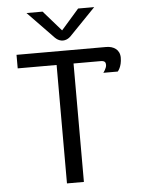

<svg xmlns="http://www.w3.org/2000/svg" viewBox="-58 -896 707 942"><g transform="rotate(-5 296.0 -425.0)"><path d="M275 -750 187.5 -850H108.3L233.3 -720.8C233.3 -720.8 250 -700 275 -700C300 -700 316.7 -720.8 316.7 -720.8L441.7 -850H362.5ZM41.7 -583.3H233.3V0H316.7V-583.3H450C470.8 -583.3 475 -575 475 -562.5C475 -545.8 458.3 -525 458.3 -525H529.2C529.2 -525 550 -545.8 550 -591.7C550 -631.7 519.2 -650 483.3 -650H41.7Z"/></g></svg>

Font: BoonHome
Style: Book
Weight: 400
Designer: Sungsit Sawaiwan
Foundry: Sungsit Sawaiwan
Version: Version 0.2